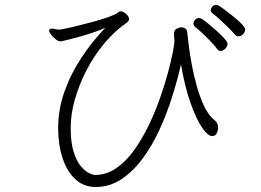

<svg xmlns="http://www.w3.org/2000/svg" viewBox="-20 -743 1040 766"><path d="M958 -625Q958 -615 949.5 -606.5Q941 -598 931 -598Q923 -598 917 -605Q910 -614 893 -631Q876 -648 857.5 -665Q839 -682 827 -690Q821 -695 821 -702Q821 -710 827 -716.5Q833 -723 842 -723Q849 -723 852 -721Q859 -717 876 -704.5Q893 -692 912 -676.5Q931 -661 944.5 -647Q958 -633 958 -625ZM837 -263Q845 -256 847.5 -248.5Q850 -241 850 -233Q850 -221 844 -210.5Q838 -200 827 -200Q809 -200 785.5 -235Q762 -270 739.5 -334Q717 -398 702 -486Q688 -424 666.5 -356Q645 -288 615.5 -224Q586 -160 548 -109Q510 -58 463.5 -27.5Q417 3 361 3Q314 3 280.5 -28Q247 -59 229.5 -112.5Q212 -166 212 -232Q212 -306 237 -377Q262 -448 305 -513Q348 -578 400 -632Q360 -615 319.5 -603Q279 -591 251.5 -584.5Q224 -578 223 -578Q216 -578 210 -581Q206 -583 198 -590Q190 -597 183 -606Q176 -615 176 -621Q176 -625 178 -626Q181 -629 187 -629Q192 -629 199.5 -627Q207 -625 215 -625H219Q240 -628 275 -636.5Q310 -645 347.5 -655Q385 -665 414 -675.5Q443 -686 451 -693Q456 -698 461 -698Q471 -698 483 -687.5Q495 -677 495 -667Q495 -659 485 -652Q436 -618 395 -568.5Q354 -519 324.5 -461.5Q295 -404 278.5 -345.5Q262 -287 262 -233Q262 -175 273.5 -138Q285 -101 301.5 -81Q318 -61 334 -53Q350 -45 359 -45Q404 -45 443 -71.5Q482 -98 514 -142.5Q546 -187 572 -240.5Q598 -294 617.5 -349Q637 -404 650 -452.5Q663 -501 669.5 -535Q676 -569 676 -579Q676 -588 675 -594.5Q674 -601 674 -607Q674 -623 685 -628.5Q696 -634 704 -634Q712 -634 719 -629.5Q726 -625 727 -614Q729 -597 733 -562.5Q737 -528 745 -485.5Q753 -443 765 -400Q777 -357 793.5 -321.5Q810 -286 832 -267ZM888 -568Q888 -558 879 -549Q870 -540 860 -540Q851 -540 846 -548Q839 -558 822.5 -575.5Q806 -593 788 -610Q770 -627 759 -635Q752 -641 752 -649Q752 -657 758.5 -664Q765 -671 774 -671Q779 -671 785 -668Q792 -664 808.5 -650.5Q825 -637 843.5 -620.5Q862 -604 875 -589.5Q888 -575 888 -568Z"/></svg>

Font: Moon Stars Kai T HW Light
Style: Regular
Weight: 300
Designer: GuiWonder
Version: Version 1.101